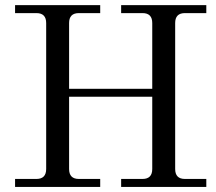

<svg xmlns="http://www.w3.org/2000/svg" viewBox="-20 -733 849 753"><path d="M39.1 0V-31.2H123Q161.1 -31.2 161.1 -70.3V-642.6Q161.1 -681.6 123 -681.6H39.1V-712.9H373V-681.6H289.1Q251 -681.6 251 -642.6V-384.8H577.1V-642.6Q577.1 -681.6 539.1 -681.6H455.1V-712.9H789.1V-681.6H705.1Q667 -681.6 667 -642.6V-70.3Q667 -31.2 705.1 -31.2H789.1V0H455.1V-31.2H539.1Q577.1 -31.2 577.1 -70.3V-353.5H251V-70.3Q251 -31.2 289.1 -31.2H373V0Z"/></svg>

Font: Theano Modern
Style: Regular
Weight: 400
Designer: Alexey Kryukov
Version: Version 2.00